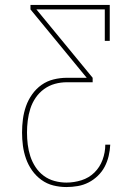

<svg xmlns="http://www.w3.org/2000/svg" viewBox="-20 -540 540 775"><path d="M248 215Q221 215 195 208.5Q169 202 147 186Q125 170 109.5 148Q94 126 85 100.5Q76 75 72.5 48.5Q69 22 69 -5Q69 -32 72.5 -59Q76 -86 85 -111.5Q94 -137 110 -159.5Q126 -182 148 -197.5Q170 -213 196.5 -219.5Q223 -226 250 -226H330L103 -502V-520H423V-375H403V-502H127L354 -226V-208H250Q225 -208 201.5 -201.5Q178 -195 158 -180.5Q138 -166 124 -145.5Q110 -125 102.5 -101.5Q95 -78 92 -53.5Q89 -29 89 -5Q89 19 92 43.5Q95 68 102.5 91Q110 114 123.5 134.5Q137 155 156.5 169.5Q176 184 200 190.5Q224 197 248 197Q279 197 309 187.5Q339 178 361 156.5Q383 135 394 105Q405 75 405 44H425Q424 67 418.5 90Q413 113 402.5 133Q392 153 375 169.5Q358 186 337.5 196.5Q317 207 294 211Q271 215 248 215Z"/></svg>

Font: Iosevka Curly Slab Thin
Style: Regular
Weight: 100
Monospace: yes
Designer: Belleve Invis
Foundry: Belleve Invis
Version: Version 22.1.2; ttfautohint (v1.8.4)